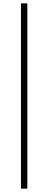

<svg xmlns="http://www.w3.org/2000/svg" viewBox="-20 -849 288 1145"><path d="M105 276V-829H143V276Z"/></svg>

Font: Noto Sans KR ExtraLight
Style: Regular
Weight: 250
Designer: Ryoko NISHIZUKA  (kana, bopomofo & ideographs); Paul D. Hunt (Latin, Greek & Cyrillic); Sandoll Communications , Soo-you
Foundry: Adobe
Version: Version 2.004-H2;hotconv 1.0.118;makeotfexe 2.5.65603